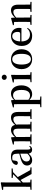

<svg xmlns="http://www.w3.org/2000/svg" viewBox="1958 -2811 1112 5068"><g transform="rotate(-90 2514.0 -277.0)"><path d="M351 -498 449 -486 334 -373 231 -271V-647L235 -804L220 -813L36 -778V-751L119 -746V-232L117 -37L38 -29V0H307V-29L233 -36C232 -91 231 -172 231 -230L296 -291L454 0H629V-29L557 -36L374 -365L505 -489L602 -498V-527H351Z M1094 15C1143 15 1176 -4 1199 -46L1183 -61C1165 -38 1154 -31 1138 -31C1113 -31 1100 -47 1100 -100V-356C1100 -488 1043 -543 917 -543C788 -543 709 -490 694 -404C700 -376 720 -362 748 -362C777 -362 801 -380 806 -428L817 -500C840 -507 861 -510 882 -510C960 -510 991 -480 991 -372V-324C950 -313 907 -302 871 -291C727 -250 679 -199 679 -117C679 -33 738 16 820 16C895 16 937 -16 993 -77C1004 -19 1036 15 1094 15ZM991 -109C936 -55 904 -41 871 -41C820 -41 785 -71 785 -133C785 -194 820 -238 897 -268C922 -278 956 -288 991 -297Z M1979 0H2165V-29L2095 -36L2093 -232V-351C2093 -486 2042 -543 1943 -543C1874 -543 1812 -511 1753 -437C1734 -511 1687 -543 1617 -543C1547 -543 1487 -507 1431 -438L1425 -532L1412 -541L1233 -492V-468L1316 -462C1319 -412 1319 -369 1319 -302V-232L1317 -37L1240 -29V0H1502V-29L1434 -36L1432 -232V-404C1482 -455 1529 -481 1572 -481C1623 -481 1652 -446 1652 -354V-232L1650 -37L1575 -29V0H1834V-29L1764 -36L1762 -232V-353C1762 -372 1761 -390 1759 -406C1810 -459 1856 -481 1899 -481C1953 -481 1982 -450 1982 -354V-232L1980 -37L1907 -29V0Z M2564 16C2695 16 2795 -93 2795 -268C2795 -440 2704 -543 2582 -543C2518 -543 2458 -519 2410 -462L2404 -532L2391 -541L2214 -492V-467L2297 -461C2299 -412 2300 -366 2300 -299V19L2298 224L2219 231V259H2502V231L2413 223L2411 19V-57C2456 -4 2509 16 2564 16ZM2413 -434C2457 -477 2493 -488 2532 -488C2618 -488 2674 -422 2674 -266C2674 -100 2610 -41 2527 -41C2483 -41 2449 -51 2413 -85Z M3008 -655C3045 -655 3077 -682 3077 -721C3077 -759 3045 -787 3008 -787C2970 -787 2939 -759 2939 -721C2939 -682 2970 -655 3008 -655ZM2955 0H3143V-29L3072 -36C3071 -93 3070 -177 3070 -232V-385L3073 -532L3061 -541L2871 -494V-469L2955 -463C2957 -414 2958 -367 2958 -300V-232L2956 -37L2879 -29V0Z M3485 16C3632 16 3748 -85 3748 -265C3748 -444 3625 -543 3485 -543C3346 -543 3223 -443 3223 -265C3223 -86 3338 16 3485 16ZM3485 -17C3397 -17 3344 -100 3344 -263C3344 -426 3397 -510 3485 -510C3574 -510 3627 -426 3627 -263C3627 -100 3574 -17 3485 -17Z M4103 16C4198 16 4269 -28 4312 -103L4295 -117C4257 -69 4209 -42 4138 -42C4033 -42 3957 -110 3954 -267H4307C4311 -284 4313 -303 4313 -328C4313 -449 4235 -543 4095 -543C3957 -543 3835 -439 3835 -264C3835 -81 3946 16 4103 16ZM3955 -300C3960 -440 4019 -510 4091 -510C4162 -510 4206 -455 4206 -369C4206 -320 4195 -300 4156 -300Z M4810 0H4998V-29L4927 -36L4925 -232V-353C4925 -486 4868 -543 4778 -543C4712 -543 4650 -515 4583 -438L4577 -532L4564 -541L4385 -492V-467L4468 -461C4470 -412 4471 -368 4471 -301V-232L4469 -37L4392 -29V0H4654V-29L4586 -36L4584 -232V-406C4640 -461 4693 -481 4730 -481C4783 -481 4813 -449 4813 -359V-232L4811 -37L4735 -29V0Z"/></g></svg>

Font: GenKiMin2 TW SB
Style: Regular
Weight: 600
Version: Version 2.100;PS 2.1;hotconv 16.6.51;makeotf.lib2.5.65220 DE